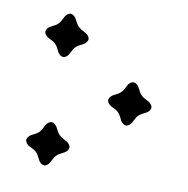

<svg xmlns="http://www.w3.org/2000/svg" viewBox="-62 -533 596 610"><g transform="rotate(10 236.0 -228.5)"><path d="M118.7 -333Q105 -334.5 96.9 -353.8Q88.9 -373 69.6 -381.1Q50.3 -389.2 48.8 -402.8Q50.3 -416.5 69.6 -424.8Q88.9 -433.1 96.9 -452.1Q105 -471.2 118.7 -472.7Q132.3 -471.2 140.6 -452.1Q148.9 -433.1 168 -424.8Q187 -416.5 188.5 -402.8Q187 -389.2 168 -381.1Q148.9 -373 140.6 -353.8Q132.3 -334.5 118.7 -333ZM353 -153.3Q339.4 -154.8 331.3 -174.1Q323.2 -193.4 304 -201.4Q284.7 -209.5 283.2 -223.1Q284.7 -236.8 304 -245.1Q323.2 -253.4 331.3 -272.5Q339.4 -291.5 353 -293Q366.7 -291.5 375 -272.5Q383.3 -253.4 402.3 -245.1Q421.4 -236.8 422.9 -223.1Q421.4 -209.5 402.3 -201.4Q383.3 -193.4 375 -174.1Q366.7 -154.8 353 -153.3ZM118.7 16.6Q105 15.1 96.9 -4.2Q88.9 -23.4 69.6 -31.5Q50.3 -39.6 48.8 -53.2Q50.3 -66.9 69.6 -75.2Q88.9 -83.5 96.9 -102.5Q105 -121.6 118.7 -123Q132.3 -121.6 140.6 -102.5Q148.9 -83.5 168 -75.2Q187 -66.9 188.5 -53.2Q187 -39.6 168 -31.5Q148.9 -23.4 140.6 -4.2Q132.3 15.1 118.7 16.6Z"/></g></svg>

Font: Almanac
Style: Regular
Weight: 400
Designer: Eden's Almanac
Version: Version 3.501;March 28, 2021;FontCreator 13.0.0.2683 64-bit